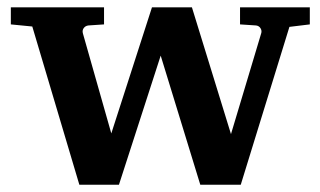

<svg xmlns="http://www.w3.org/2000/svg" viewBox="-20 -508 881 528"><path d="M775.9 -434.1 642.1 0H530.8L421.9 -355L307.1 0H198.2L68.8 -435.1L9.8 -440.9V-487.8H266.1V-440.9L223.1 -438Q214.8 -437 210.2 -430.7Q205.6 -424.3 208 -416L286.1 -141.1L397.9 -487.8H507.8L615.2 -139.2L698.2 -416Q700.7 -423.3 696.5 -430.2Q692.4 -437 684.1 -438L640.1 -440.9V-487.8H832V-440.9Z"/></svg>

Font: Charis SIL Eur
Style: Bold
Weight: 700
Foundry: SIL International
Version: Version 5.000